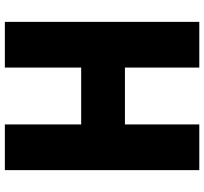

<svg xmlns="http://www.w3.org/2000/svg" viewBox="-45 -795 840 790"><g transform="rotate(-90 375.0 -400.0)"><path d="M70 0V-800H258V-486H492V-800H680V0H492V-306H258V0Z"/></g></svg>

Font: Martian Mono SemiExpanded ExtraBold
Style: Regular
Weight: 800
Width: 6
Designer: Roman Shamin
Foundry: Evil Martians
Version: Version 1.000